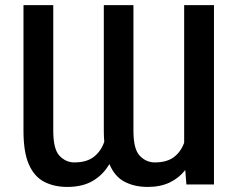

<svg xmlns="http://www.w3.org/2000/svg" viewBox="-20 -732 942 762"><path d="M719.8 0 715.2 -57.2Q690.7 -25.6 653.6 -7.8Q616.5 9.9 566.4 9.9Q513.8 9.9 474.4 -10.7Q435 -31.2 414.1 -81Q389.6 -38.4 348.4 -14.2Q307.2 9.9 247.5 9.9Q194.6 9.9 155.4 -10.5Q116.1 -30.9 94.6 -79.4Q73.2 -127.8 73.2 -212.4V-711.6H191.4V-212.4Q191.4 -139.6 216.4 -113.5Q241.5 -87.4 274.9 -87.4Q324.2 -87.4 352.8 -109.9Q381.4 -132.5 393.8 -169.4Q392 -189.6 392 -212.4V-711.6H509.6V-212.4Q509.6 -139.6 535 -113.5Q560.4 -87.4 594.1 -87.4Q642.4 -87.4 670.5 -108.8Q698.5 -130.3 710.9 -165.8V-711.6H829.2V0Z"/></svg>

Font: Interface Medium
Style: Regular
Weight: 500
Designer: Rasmus Andersson
Foundry: rsms
Version: Version 1.8